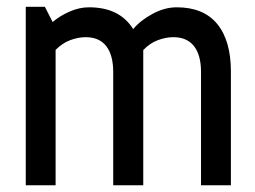

<svg xmlns="http://www.w3.org/2000/svg" viewBox="-20 -548 754 568"><path d="M56.2 0V-527.8H112.8L135.7 -482.9Q157.7 -501.5 186.3 -513.9Q214.8 -526.4 243.2 -526.4Q334 -526.4 374 -461.9Q395.5 -487.8 431.4 -507.1Q467.3 -526.4 502.9 -526.4Q582 -526.4 622.6 -477.1Q663.1 -427.7 663.1 -335.9V0H574.7V-335Q574.7 -384.8 554 -411.4Q533.2 -438 492.7 -438Q470.7 -438 447 -429.2Q423.3 -420.4 403.8 -399.9V0H314.9V-335Q314.9 -384.8 294.4 -411.4Q273.9 -438 233.4 -438Q211.4 -438 187.7 -429.2Q164.1 -420.4 144.5 -400.4V0Z"/></svg>

Font: Voltaire
Style: Regular
Weight: 400
Designer: Yvonne Schüttler, Eben Sorkin, Emma Marichal
Foundry: Sorkin Type Co.
Version: Version 1.010; ttfautohint (v1.8.4.7-5d5b)